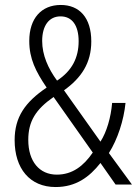

<svg xmlns="http://www.w3.org/2000/svg" viewBox="-20 -744 557 774"><path d="M225 -724C147 -724 98 -670 98 -579C98 -507 124 -456 168 -391C81 -332 39 -272 39 -179C39 -65 100 10 204 10C286 10 340 -30 385 -87L446 0H512L419 -127C454 -182 479 -259 486 -329H432C427 -270 410 -212 385 -173L238 -380C308 -430 348 -490 348 -577C348 -673 300 -724 225 -724ZM224 -678C271 -678 297 -641 297 -578C297 -512 271 -459 210 -419C174 -468 150 -522 150 -579C150 -641 178 -678 224 -678ZM196 -353 354 -129C317 -75 272 -40 209 -40C139 -40 94 -93 94 -180C94 -255 124 -303 196 -353Z"/></svg>

Font: Noto Sans Thai Cond Light
Style: Regular
Weight: 300
Width: 3
Designer: Monotype Design Team
Foundry: Monotype Imaging Inc.
Version: Version 2.002